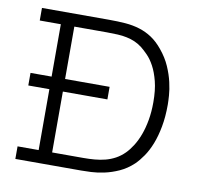

<svg xmlns="http://www.w3.org/2000/svg" viewBox="-67 -634 735 705"><g transform="rotate(10 300.0 -281.5)"><path d="M34.2 -320.8H112.8V-516.1H34.2V-563H284.2Q317.4 -563 345.5 -560.8Q373.5 -558.6 398.2 -551Q422.9 -543.5 444.8 -529.1Q466.8 -514.6 486.8 -490.2Q509.8 -462.4 522.7 -432.9Q535.6 -403.3 541.7 -376.2Q547.9 -349.1 549.3 -327.4Q550.8 -305.7 550.8 -293Q550.8 -247.6 543.9 -210.9Q537.1 -174.3 525.9 -145.8Q514.6 -117.2 500.2 -96.2Q485.8 -75.2 470.7 -60.5Q446.8 -38.1 419.2 -25.6Q391.6 -13.2 365.2 -7.6Q338.9 -2 316.4 -1Q293.9 0 279.8 0H34.2V-46.9H112.8V-273.9H34.2ZM163.1 -46.9H279.8Q300.8 -46.9 321.3 -48.6Q341.8 -50.3 360.8 -55.2Q379.9 -60.1 397.5 -69.6Q415 -79.1 430.2 -94.2Q443.4 -107.4 455.6 -126.7Q467.8 -146 477.1 -170.9Q486.3 -195.8 491.7 -226.3Q497.1 -256.8 497.1 -292.5Q497.1 -337.9 488.8 -370.4Q480.5 -402.8 468.3 -425.3Q456.1 -447.8 442.1 -461.9Q428.2 -476.1 417 -484.9Q403.8 -495.1 389.6 -501.2Q375.5 -507.3 359.4 -510.7Q343.3 -514.2 325 -515.1Q306.6 -516.1 285.2 -516.1H163.1V-320.8H329.1V-273.9H163.1Z"/></g></svg>

Font: Ethiopic Sadiss
Style: Regular
Weight: 400
Designer: abass alamnehe
Foundry: Senamirmir Project
Version: Version 5.100